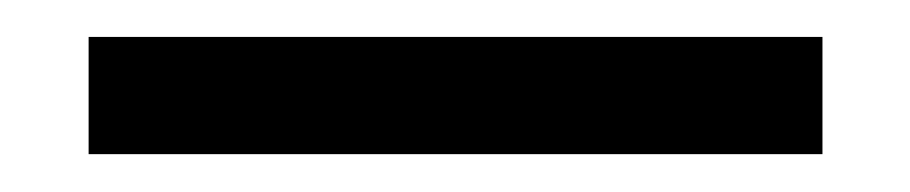

<svg xmlns="http://www.w3.org/2000/svg" viewBox="-20 20 493 104"><path d="M28 103.5V40H425.5V103.5Z"/></svg>

Font: Anek Gujarati
Style: Regular
Weight: 400
Designer: Mrunmayee Ghaisas (Gujarati), Yesha Goshar (Latin)
Foundry: Ek Type
Version: Version 1.003